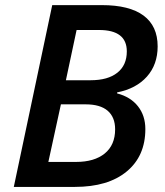

<svg xmlns="http://www.w3.org/2000/svg" viewBox="-20 -734 649 754"><path d="M379.9 -713.9Q488.3 -713.9 543.7 -672.9Q599.1 -631.8 599.1 -551.8Q599.1 -480.5 556.9 -433.1Q514.6 -385.7 439.9 -371.1V-367.2Q492.7 -353.5 521.7 -316.7Q550.8 -279.8 550.8 -227.1Q550.8 -121.1 477.5 -60.5Q404.3 0 273.9 0H34.2L185.1 -713.9ZM238.8 -418.9H335.9Q403.8 -418.9 440.9 -448.5Q478 -478 478 -532.2Q478 -616.2 369.1 -616.2H280.8ZM169.9 -98.1H278.8Q350.6 -98.1 391.4 -131.3Q432.1 -164.6 432.1 -226.1Q432.1 -273.9 402.8 -299.1Q373.5 -324.2 316.9 -324.2H219.2Z"/></svg>

Font: Open Sans Semibold
Style: Italic
Weight: 600
Italic angle: -12°
Foundry: Ascender Corporation
Version: Version 1.10